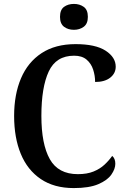

<svg xmlns="http://www.w3.org/2000/svg" viewBox="-20 -949 645 979"><path d="M356 10Q256 10 188 -36Q120 -82 86 -164.5Q52 -247 52 -358Q52 -467 87 -549.5Q122 -632 192 -678Q262 -724 365 -724Q467 -724 518.5 -690.5Q570 -657 570 -609Q570 -575 542 -553Q514 -531 465 -531Q465 -563 455 -594Q445 -625 421.5 -645Q398 -665 358 -665Q266 -665 228.5 -584.5Q191 -504 191 -358Q191 -214 234 -137.5Q277 -61 377 -61Q424 -61 457 -74.5Q490 -88 513 -109.5Q536 -131 552 -154Q568 -141 568 -114Q568 -88 548 -59Q528 -30 481.5 -10Q435 10 356 10ZM357 -797Q327 -797 306.5 -812.5Q286 -828 286 -863Q286 -899 306.5 -914Q327 -929 357 -929Q386 -929 407 -914Q428 -899 428 -863Q428 -828 407 -812.5Q386 -797 357 -797Z"/></svg>

Font: Noto Serif Ethiopic SemiCondensed SemiBold
Style: Regular
Weight: 600
Width: 4
Designer: Monotype Design Team
Foundry: Monotype Imaging Inc.
Version: Version 2.102; ttfautohint (v1.8.4.7-5d5b)